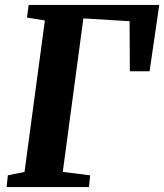

<svg xmlns="http://www.w3.org/2000/svg" viewBox="-20 -763 670 783"><path d="M7 0 12 -48 80 -62 163 -679.5 90 -691.5 97 -743H629.5L590 -472.5H509.5L508.5 -676.5L320 -688L236 -62L347.5 -48L343 0Z"/></svg>

Font: Merriweather 20pt ExtraBold
Style: Italic
Weight: 800
Italic angle: -7.8°
Version: Version 2.101